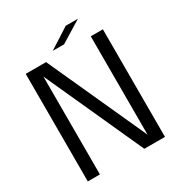

<svg xmlns="http://www.w3.org/2000/svg" viewBox="-199 -1003 1068 1140"><g transform="rotate(-30 335.0 -433.0)"><path d="M153.5 0H70.5V-737.5H210L523 -49L516.5 -45V-737.5H599.5V0H458L146 -687.5L153.5 -691ZM278 -775.5 419 -866H502.5L355.5 -775.5Z"/></g></svg>

Font: Epilogue
Style: Regular
Weight: 400
Designer: Tyler Finck
Foundry: Etcetera Type Co
Version: Version 2.112